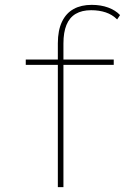

<svg xmlns="http://www.w3.org/2000/svg" viewBox="-20 -770 569 790"><path d="M218 0V-592Q218 -645 235 -680.5Q252 -716 283 -733Q314 -750 357 -750Q395 -750 425 -739Q455 -728 474 -708L462 -690Q442 -710 415 -719Q388 -728 355 -728Q317 -728 291.5 -713Q266 -698 253.5 -667.5Q241 -637 241 -591V0H231Q227 0 224.5 0Q222 0 218 0ZM86 -503V-525H448V-503Z"/></svg>

Font: Lexend Giga Thin
Style: Regular
Weight: 250
Version: Version 1.007